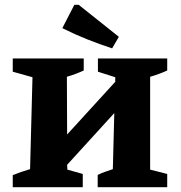

<svg xmlns="http://www.w3.org/2000/svg" viewBox="-20 -778 751 798"><path d="M446 -577Q394 -594 342.5 -614.5Q291 -635 239 -661L289 -758H307L474 -625ZM33 0V-50Q50 -57 67 -63Q84 -69 105 -75L115 -457L33 -480V-535H328V-485Q313 -478 294.5 -471Q276 -464 258 -459L259 -219L459 -438V-457L387 -480V-535H675V-485Q640 -469 604 -459V-73L675 -55V0H386V-51Q402 -59 417 -64Q432 -69 449 -75L455 -308L259 -93L260 -73L324 -55V0Z"/></svg>

Font: Piazzolla SC
Style: Bold
Weight: 700
Designer: Juan Pablo del Peral
Foundry: Huerta Tipografica
Version: Version 1.330